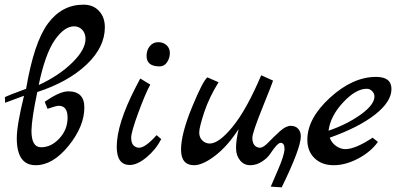

<svg xmlns="http://www.w3.org/2000/svg" viewBox="-20 -709 1720 824"><path d="M140 -314Q116 -200 115 -148Q115 -77 156 -77Q200 -77 235 -115Q270 -153 270 -204Q270 -255 232 -255Q221 -255 184 -242L172 -272Q236 -317 273 -317Q342 -317 342 -248Q342 -167 274.5 -83.5Q207 0 133 0Q52 0 52 -116Q52 -171 83 -298L2 -268L1 -292Q11 -298 92 -328Q126 -528 186 -608.5Q246 -689 338 -689Q380 -689 405 -662Q430 -635 430 -592Q430 -506 351 -431.5Q272 -357 140 -314ZM146 -344Q233 -384 290 -440Q347 -496 347 -542Q347 -566 333 -581Q319 -596 298 -596Q256 -596 215 -537Q174 -478 146 -344Z M665 -424Q609 -424 609 -469Q609 -494 623 -511Q637 -528 659 -528Q681 -528 695 -515Q709 -502 709 -481Q709 -460 697 -442Q685 -424 665 -424ZM652 -129 672 -112Q648 -66 608.5 -33.5Q569 -1 537 -1Q481 -1 481 -79Q481 -176 561 -332Q579 -366 582 -372L625 -346Q604 -308 573.5 -225Q543 -142 543 -118.5Q543 -95 553 -85Q563 -75 577 -75Q604 -75 652 -129Z M1271 -124Q1271 -73 1189 95L1142 92Q1142 91 1171.5 23.5Q1201 -44 1201 -70Q1201 -96 1184 -96Q1171 -96 1139 -48Q1127 -30 1103.5 -15Q1080 0 1053.5 0Q1027 0 1010 -21Q993 -42 993 -74Q993 -106 1004 -155Q957 -82 903.5 -41Q850 0 813 0Q757 0 757 -67Q757 -134 803.5 -247.5Q850 -361 870 -377L918 -356Q877 -290 856 -226Q835 -162 835 -140.5Q835 -119 848.5 -106Q862 -93 880 -93Q920 -93 979.5 -166.5Q1039 -240 1101 -386L1152 -363Q1150 -355 1106.5 -247Q1063 -139 1063 -117.5Q1063 -96 1072.5 -85.5Q1082 -75 1096 -75Q1110 -75 1132.5 -98.5Q1155 -122 1181 -145.5Q1207 -169 1227.5 -169Q1248 -169 1259.5 -156.5Q1271 -144 1271 -124Z M1579 -118 1602 -100Q1571 -57 1517 -28.5Q1463 0 1412 0Q1361 0 1330 -30Q1299 -60 1299 -109Q1299 -201 1396.5 -290Q1494 -379 1594 -379Q1660 -379 1660 -327Q1660 -273 1590.5 -218Q1521 -163 1395 -118Q1404 -95 1423 -82Q1442 -69 1462 -69Q1505 -69 1579 -118ZM1390 -148Q1471 -176 1529 -218Q1587 -260 1587 -295Q1587 -308 1577 -318Q1567 -328 1554 -328Q1507 -328 1452.5 -269.5Q1398 -211 1390 -148Z"/></svg>

Font: Marck Script
Style: Regular
Weight: 400
Designer: Denis Masharov, Marck Fogel
Foundry: Denis Masharov
Version: Version 1.002